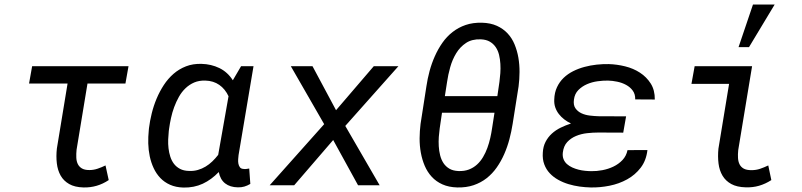

<svg xmlns="http://www.w3.org/2000/svg" viewBox="-20 -822 3561 852"><path d="M536.6 -451.2H368.2L319.8 -157.7Q317.9 -139.2 318.6 -122.8Q319.3 -106.4 325.2 -94.2Q331.1 -82 343.3 -74.7Q355.5 -67.4 376.5 -67.4Q395.5 -67.4 413.3 -73.5Q431.2 -79.6 448.2 -87.9L462.4 -22.9Q411.6 11.2 350.6 9.8Q311.5 8.8 286.9 -5.4Q262.2 -19.5 249 -43Q235.8 -66.4 232.2 -97.4Q228.5 -128.4 232.4 -163.1L279.8 -451.2H108.9L122.6 -528.3H550.3Z M1105 -528.3 1038.6 -133.8Q1037.6 -126 1036.9 -115.7Q1036.1 -105.5 1037.8 -95.9Q1039.6 -86.4 1044.7 -79.6Q1049.8 -72.8 1061 -72.3Q1067.4 -71.3 1073.7 -72.3Q1080.1 -73.2 1085.9 -74.2L1090.8 -5.9Q1077.6 2 1064.2 5.9Q1050.8 9.8 1035.2 9.3Q1001 8.8 979.2 -8.1Q957.5 -24.9 950.7 -58.6Q918.5 -24.9 879.9 -6.8Q841.3 11.2 793.9 10.3Q760.3 9.3 734.9 -2Q709.5 -13.2 691.4 -32.2Q673.3 -51.3 661.9 -75.9Q650.4 -100.6 644.5 -128.4Q638.7 -156.2 637.9 -185.5Q637.2 -214.8 640.1 -242.7L641.1 -253.4Q645 -285.2 653.3 -318.8Q661.6 -352.5 675 -384.5Q688.5 -416.5 707 -444.8Q725.6 -473.1 750 -494.4Q774.4 -515.6 805.2 -527.6Q835.9 -539.6 874 -538.6Q917 -537.6 953.4 -520Q989.7 -502.4 1013.2 -465.8L1049.8 -528.3ZM729 -240.7Q727.1 -223.1 726.3 -203.1Q725.6 -183.1 727.8 -163.8Q730 -144.5 735.8 -126.5Q741.7 -108.4 752.2 -94.7Q762.7 -81.1 779.1 -72.5Q795.4 -64 818.8 -63.5Q839.8 -62.5 858.2 -67.9Q876.5 -73.2 892.3 -82.8Q908.2 -92.3 922.1 -105.7Q936 -119.1 948.2 -134.8L994.1 -395Q979 -427.2 953.1 -445.3Q927.2 -463.4 891.6 -464.4Q863.8 -465.3 842 -456.1Q820.3 -446.8 803.2 -430.4Q786.1 -414.1 773.9 -392.3Q761.7 -370.6 752.9 -346.7Q744.1 -322.8 738.8 -298.1Q733.4 -273.4 730.5 -251.5Z M1471.2 -333 1638.7 -528.3H1748L1512.2 -263.2L1664.6 0H1568.8L1458.5 -200.7L1285.6 0H1176.8L1418.5 -271L1270.5 -528.3H1366.7Z M2254.9 -272.5Q2249.5 -238.3 2240.5 -204.1Q2231.4 -169.9 2217.5 -138.2Q2203.6 -106.4 2184.3 -78.9Q2165 -51.3 2139.4 -31.2Q2113.8 -11.2 2081.5 -0.2Q2049.3 10.7 2009.3 9.8Q1971.2 8.8 1943.1 -3.9Q1915 -16.6 1895.8 -37.6Q1876.5 -58.6 1864.7 -86.2Q1853 -113.8 1847.4 -144.8Q1841.8 -175.8 1842 -208.3Q1842.3 -240.7 1846.2 -272L1872.1 -438.5Q1877 -472.2 1886.2 -506.6Q1895.5 -541 1909.7 -572.8Q1923.8 -604.5 1943.1 -632.1Q1962.4 -659.7 1988.3 -679.9Q2014.2 -700.2 2046.4 -711.2Q2078.6 -722.2 2118.7 -721.2Q2156.7 -720.2 2184.8 -707.5Q2212.9 -694.8 2232.4 -673.8Q2252 -652.8 2263.4 -625Q2274.9 -597.2 2280.3 -566.2Q2285.6 -535.2 2285.4 -502.2Q2285.2 -469.2 2281.2 -438.5ZM2174.3 -321.8H1941.4L1931.2 -252.4Q1928.7 -234.9 1927.2 -214.4Q1925.8 -193.8 1927 -173.1Q1928.2 -152.3 1933.1 -132.8Q1938 -113.3 1948 -98.1Q1958 -83 1974.1 -73.5Q1990.2 -64 2014.6 -63Q2040.5 -62 2060.8 -69.8Q2081.1 -77.6 2096.7 -91.8Q2112.3 -106 2123.5 -125Q2134.8 -144 2142.6 -165.5Q2150.4 -187 2155.5 -209.5Q2160.6 -231.9 2163.6 -252.9ZM1954.1 -395.5H2187L2196.3 -459Q2198.7 -476.6 2200.2 -497.3Q2201.7 -518.1 2200.4 -538.6Q2199.2 -559.1 2194.6 -578.4Q2189.9 -597.7 2179.9 -612.5Q2169.9 -627.4 2153.8 -637Q2137.7 -646.5 2113.3 -647.5Q2074.2 -648.9 2047.9 -631.3Q2021.5 -613.8 2004.4 -585.7Q1987.3 -557.6 1977.8 -523.7Q1968.3 -489.7 1963.9 -458.5Z M2635.3 -233.9Q2611.3 -233.9 2585 -231Q2558.6 -228 2535.9 -218.5Q2513.2 -209 2497.1 -191.7Q2481 -174.3 2477.5 -145Q2475.6 -128.4 2480.7 -115.7Q2485.8 -103 2495.8 -94Q2505.9 -85 2519.3 -78.9Q2532.7 -72.8 2547.4 -69.1Q2562 -65.4 2576.9 -64Q2591.8 -62.5 2604 -62.5Q2627.4 -62 2653.3 -66.9Q2679.2 -71.8 2702.1 -82.8Q2725.1 -93.8 2742.2 -111.8Q2759.3 -129.9 2764.6 -155.8L2853 -156.2Q2847.7 -109.9 2823.2 -77.9Q2798.8 -45.9 2762.9 -26.1Q2727.1 -6.3 2684.6 2.2Q2642.1 10.7 2601.1 9.8Q2577.6 9.3 2552.2 5.9Q2526.9 2.4 2502.7 -4.9Q2478.5 -12.2 2457 -24.2Q2435.5 -36.1 2419.7 -53Q2403.8 -69.8 2395.3 -92.5Q2386.7 -115.2 2388.7 -144.5Q2390.1 -171.9 2400.9 -192.6Q2411.6 -213.4 2428.7 -229Q2445.8 -244.6 2467.8 -255.4Q2489.7 -266.1 2513.7 -273.9Q2497.6 -281.7 2483.9 -292.2Q2470.2 -302.7 2460 -315.9Q2449.7 -329.1 2444.1 -345.2Q2438.5 -361.3 2439.5 -380.4Q2440.4 -411.1 2451.7 -435.1Q2462.9 -459 2481.2 -476.6Q2499.5 -494.1 2523.4 -506.1Q2547.4 -518.1 2573.7 -525.1Q2600.1 -532.2 2627.7 -535.2Q2655.3 -538.1 2681.2 -537.6Q2717.3 -536.6 2753.9 -527.6Q2790.5 -518.6 2819.8 -499.5Q2849.1 -480.5 2867.7 -451.2Q2886.2 -421.9 2885.7 -380.4L2798.8 -380.9Q2799.3 -404.3 2787.8 -419.9Q2776.4 -435.5 2758.3 -445.3Q2740.2 -455.1 2719 -459.5Q2697.8 -463.9 2678.2 -464.4Q2656.7 -464.8 2631.8 -461.4Q2606.9 -458 2585 -448.5Q2563 -439 2546.6 -422.6Q2530.3 -406.2 2526.9 -380.4Q2523.4 -356 2533.4 -341.6Q2543.5 -327.1 2560.3 -319.3Q2577.1 -311.5 2597.9 -309.1Q2618.7 -306.6 2637.2 -306.2L2758.3 -305.7L2745.6 -233.4Z M3062.5 -528.3H3317.4L3255.9 -156.2Q3253.9 -137.2 3254.9 -120.8Q3255.9 -104.5 3262 -92.5Q3268.1 -80.6 3280.5 -73.7Q3293 -66.9 3314.5 -66.9Q3335 -66.9 3353 -73Q3371.1 -79.1 3389.2 -87.9L3402.8 -22.9Q3376.5 -5.9 3348.6 2.2Q3320.8 10.3 3289.1 9.3Q3250 8.3 3225.1 -5.4Q3200.2 -19 3186.3 -42.2Q3172.4 -65.4 3168.5 -96.2Q3164.6 -127 3168 -162.1L3215.3 -449.7H3048.3ZM3321.3 -801.8H3417.5L3303.7 -612.8H3257.3Z"/></svg>

Font: Roboto Mono
Style: Italic
Weight: 400
Designer: Google
Version: Version 2.000985; 2015; ttfautohint (v1.3)